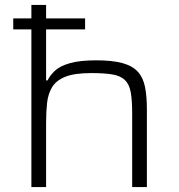

<svg xmlns="http://www.w3.org/2000/svg" viewBox="-20 -763 729 783"><path d="M34 -643V-688H327V-643ZM108 0V-743H168V-435H174Q184 -456 204.5 -475Q225 -494 265.5 -505.5Q306 -517 372 -517Q439 -517 480 -505.5Q521 -494 542.5 -470Q564 -446 571.5 -408Q579 -370 579 -318V0H519V-301Q519 -355 513 -387.5Q507 -420 489 -437Q471 -454 438 -459.5Q405 -465 352 -465Q284 -465 246.5 -450Q209 -435 192.5 -407.5Q176 -380 172 -343.5Q168 -307 168 -263V0Z"/></svg>

Font: Saira Expanded Light
Style: Regular
Weight: 300
Width: 7
Designer: Hector Gatti with collaboration of the Omnibus-Type team
Foundry: Omnibus-Type
Version: Version 1.101